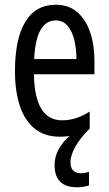

<svg xmlns="http://www.w3.org/2000/svg" viewBox="-20 -566 458 809"><path d="M277 117Q277 164 321 164Q331 164 340 162Q349 160 355 158V215Q333 223 304 223Q210 223 210 129Q210 94 227.5 62.5Q245 31 273 7Q254 10 233 10Q165 10 123 -26.5Q81 -63 62 -125Q43 -187 43 -265Q43 -402 86.5 -474Q130 -546 215 -546Q270 -546 306 -514.5Q342 -483 360 -429.5Q378 -376 378 -309V-253H123Q126 -59 242 -59Q271 -59 299.5 -68Q328 -77 358 -96V-24Q319 14 298 51Q277 88 277 117ZM215 -480Q174 -480 151 -440Q128 -400 124 -317H302Q302 -361 293 -398Q284 -435 264.5 -457.5Q245 -480 215 -480Z"/></svg>

Font: Noto Sans Sinhala UI ExtraCondensed
Style: Regular
Weight: 400
Width: 2
Designer: Jelle Bosma - Monotype Design Team
Foundry: Monotype Imaging Inc.
Version: Version 2.006; ttfautohint (v1.8.4.7-5d5b)